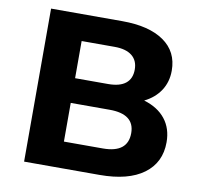

<svg xmlns="http://www.w3.org/2000/svg" viewBox="-78 -783 902 865"><g transform="rotate(10 372.5 -350.0)"><path d="M704 -197Q704 -104 633.5 -52Q563 0 432 0H87V-700H413Q535 -700 603 -653Q671 -606 671 -519Q671 -467 645 -427.5Q619 -388 572 -365Q636 -346 670 -303Q704 -260 704 -197ZM248 -410H399Q452 -410 479 -431.5Q506 -453 506 -495Q506 -536 478.5 -558Q451 -580 399 -580H248ZM540 -210Q540 -297 426 -297H248V-120H426Q540 -120 540 -210Z"/></g></svg>

Font: mBank
Style: Bold
Weight: 700
Designer: Julieta Ulanovsky
Foundry: Julieta Ulanovsky
Version: Version 7.200